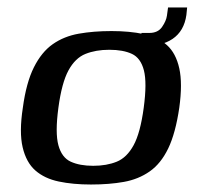

<svg xmlns="http://www.w3.org/2000/svg" viewBox="-20 -487 539 513"><path d="M223 6Q175 6 137 -2Q99 -10 74.5 -31.5Q50 -53 40.5 -93.5Q31 -134 41 -199Q50 -266 70.5 -307Q91 -348 121 -369Q151 -390 190.5 -397Q230 -404 278 -404Q326 -404 364 -396Q402 -388 426 -366.5Q450 -345 459 -304.5Q468 -264 459 -199Q449 -131 429.5 -90.5Q410 -50 380 -29Q350 -8 311 -1Q272 6 223 6ZM229 -44Q265 -44 292 -55Q319 -66 337 -99Q355 -132 364 -199Q373 -266 364.5 -299Q356 -332 332.5 -343Q309 -354 272 -354Q236 -354 208.5 -343Q181 -332 163 -299Q145 -266 136 -199Q127 -132 136 -99Q145 -66 169 -55Q193 -44 229 -44ZM356 -364 358 -399H379Q402 -399 413 -415Q424 -431 426 -445L429 -467H480L478 -447Q472 -404 441 -383Q410 -362 356 -364Z"/></svg>

Font: Genos Medium
Style: Italic
Weight: 500
Italic angle: -8°
Designer: Robert E. Leuschke
Foundry: Robert E. Leuschke
Version: Version 1.010